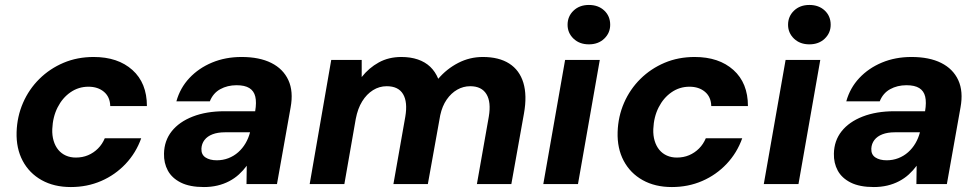

<svg xmlns="http://www.w3.org/2000/svg" viewBox="-20 -743 3952 775"><path d="M266 12Q198 12 148 -16Q98 -44 71.5 -94Q45 -144 47 -210Q49 -273 73 -328Q97 -383 139 -424.5Q181 -466 236.5 -489.5Q292 -513 358 -513Q456 -513 514.5 -460.5Q573 -408 573 -315H425Q424 -352 399.5 -372.5Q375 -393 337 -393Q297 -393 264.5 -370.5Q232 -348 212.5 -309.5Q193 -271 191 -222Q190 -196 196.5 -174.5Q203 -153 215.5 -138Q228 -123 246 -115Q264 -107 286 -107Q313 -107 335.5 -116.5Q358 -126 375.5 -143.5Q393 -161 403 -185H550Q529 -126 487 -81.5Q445 -37 388.5 -12.5Q332 12 266 12Z M803 12Q746 12 710 -6Q674 -24 657.5 -54.5Q641 -85 642 -123Q643 -175 673 -213Q703 -251 758 -272.5Q813 -294 887 -294H1010Q1016 -330 1010.5 -353Q1005 -376 986.5 -387.5Q968 -399 935 -399Q898 -399 869 -383Q840 -367 827 -334H692Q707 -388 744.5 -428Q782 -468 836 -490.5Q890 -513 955 -513Q1027 -513 1075 -489Q1123 -465 1144 -419.5Q1165 -374 1153 -309L1098 0H975L976 -74Q962 -55 944.5 -39Q927 -23 905 -11.5Q883 0 857.5 6Q832 12 803 12ZM855 -96Q880 -96 902 -104.5Q924 -113 941.5 -128.5Q959 -144 971 -164.5Q983 -185 989 -208V-209H888Q859 -209 838 -201Q817 -193 805.5 -178Q794 -163 793 -143Q792 -119 809.5 -107.5Q827 -96 855 -96Z M1230 0 1317 -501H1440V-432Q1469 -469 1509 -491Q1549 -513 1600 -513Q1637 -513 1666.5 -503Q1696 -493 1716.5 -473.5Q1737 -454 1749 -425Q1783 -465 1829.5 -489Q1876 -513 1929 -513Q1994 -513 2035.5 -486.5Q2077 -460 2092.5 -409Q2108 -358 2095 -285L2044 0H1905L1953 -272Q1963 -331 1943.5 -363Q1924 -395 1878 -395Q1850 -395 1825.5 -381Q1801 -367 1783 -341Q1765 -315 1757 -278L1707 0H1568L1616 -272Q1626 -331 1607 -363Q1588 -395 1541 -395Q1511 -395 1485.5 -379Q1460 -363 1442 -334Q1424 -305 1416 -263L1370 0Z M2173 0 2261 -501H2401L2313 0ZM2357 -564Q2319 -564 2295 -587Q2271 -610 2271 -643Q2271 -677 2295 -700Q2319 -723 2357 -723Q2395 -723 2419 -700.5Q2443 -678 2443 -643Q2443 -610 2419 -587Q2395 -564 2357 -564Z M2692 12Q2624 12 2574 -16Q2524 -44 2497.5 -94Q2471 -144 2473 -210Q2475 -273 2499 -328Q2523 -383 2565 -424.5Q2607 -466 2662.5 -489.5Q2718 -513 2784 -513Q2882 -513 2940.5 -460.5Q2999 -408 2999 -315H2851Q2850 -352 2825.5 -372.5Q2801 -393 2763 -393Q2723 -393 2690.5 -370.5Q2658 -348 2638.5 -309.5Q2619 -271 2617 -222Q2616 -196 2622.5 -174.5Q2629 -153 2641.5 -138Q2654 -123 2672 -115Q2690 -107 2712 -107Q2739 -107 2761.5 -116.5Q2784 -126 2801.5 -143.5Q2819 -161 2829 -185H2976Q2955 -126 2913 -81.5Q2871 -37 2814.5 -12.5Q2758 12 2692 12Z M3063 0 3151 -501H3291L3203 0ZM3247 -564Q3209 -564 3185 -587Q3161 -610 3161 -643Q3161 -677 3185 -700Q3209 -723 3247 -723Q3285 -723 3309 -700.5Q3333 -678 3333 -643Q3333 -610 3309 -587Q3285 -564 3247 -564Z M3507 12Q3450 12 3414 -6Q3378 -24 3361.5 -54.5Q3345 -85 3346 -123Q3347 -175 3377 -213Q3407 -251 3462 -272.5Q3517 -294 3591 -294H3714Q3720 -330 3714.5 -353Q3709 -376 3690.5 -387.5Q3672 -399 3639 -399Q3602 -399 3573 -383Q3544 -367 3531 -334H3396Q3411 -388 3448.5 -428Q3486 -468 3540 -490.5Q3594 -513 3659 -513Q3731 -513 3779 -489Q3827 -465 3848 -419.5Q3869 -374 3857 -309L3802 0H3679L3680 -74Q3666 -55 3648.5 -39Q3631 -23 3609 -11.5Q3587 0 3561.5 6Q3536 12 3507 12ZM3559 -96Q3584 -96 3606 -104.5Q3628 -113 3645.5 -128.5Q3663 -144 3675 -164.5Q3687 -185 3693 -208V-209H3592Q3563 -209 3542 -201Q3521 -193 3509.5 -178Q3498 -163 3497 -143Q3496 -119 3513.5 -107.5Q3531 -96 3559 -96Z"/></svg>

Font: DM Sans 18pt ExtraBold
Style: Italic
Weight: 800
Italic angle: -10°
Designer: Colophon Foundry, Jonny Pinhorn
Foundry: Colophon Foundry
Version: Version 4.004;gftools[0.9.30]